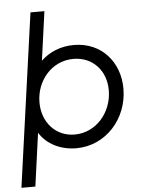

<svg xmlns="http://www.w3.org/2000/svg" viewBox="-62 -794 789 1043"><g transform="rotate(-5 333.0 -272.5)"><path d="M12 200H88L128 -90C167 -26 243 12 328 12C490 12 611 -125 611 -289C611 -434 513 -548 363 -548C291 -548 229 -522 183 -478L220 -745H144ZM150 -253C150 -371 235 -473 354 -473C459 -473 531 -394 531 -287C531 -166 443 -63 326 -63C224 -63 150 -143 150 -253Z"/></g></svg>

Font: Mluvka
Style: Italic
Weight: 400
Italic angle: -8°
Designer: Modified by Jiří Krblich, Original typeface by Gumpita Rahayu
Foundry: Gumpita Rahayu & Jiří Krblich
Version: Version 2.000;Glyphs 3.1.1 (3134)